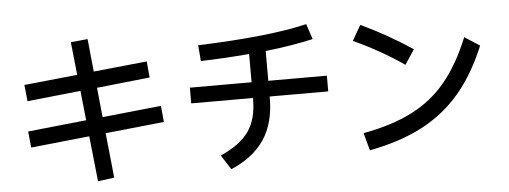

<svg xmlns="http://www.w3.org/2000/svg" viewBox="-53 -968 3067 1156"><g transform="rotate(-5 1480.0 -390.0)"><path d="M913 -380 922 -282 567 -245 595 26 496 39 467 -235 113 -198 103 -296 457 -333 438 -512 115 -478 105 -577 427 -610 406 -809 508 -819 528 -621 851 -654 860 -556 539 -522 557 -343Z M1924 -474V-379H1570V-370Q1570 -220 1504 -120.5Q1438 -21 1302 37L1246 -51Q1365 -103 1417 -177Q1469 -251 1469 -370V-379H1096V-474H1469V-645Q1323 -632 1176 -628L1168 -724Q1596 -739 1827 -794L1858 -701Q1731 -672 1570 -654V-474Z M2401 -498Q2262 -594 2098 -669L2151 -761Q2311 -686 2460 -587ZM2114 -110Q2289 -142 2410.5 -204Q2532 -266 2617.5 -369.5Q2703 -473 2768 -633L2859 -574Q2791 -409 2695.5 -295.5Q2600 -182 2465 -110.5Q2330 -39 2143 -4Z"/></g></svg>

Font: IBM Plex Sans JP Medium
Style: Regular
Weight: 500
Designer: Mike Abbink; Paul van der Laan; Pieter van Rosmalen; Wujin Sim; Yejin Wi; Jinhee Kim; Boomi Park; Yona Kim; Kichan Ma
Foundry: Sandoll Inc.
Version: Version 1.001